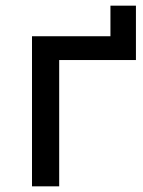

<svg xmlns="http://www.w3.org/2000/svg" viewBox="-20 -658 506 678"><path d="M189 0H93V-530H370V-638H460V-446H189Z"/></svg>

Font: Argentum Novus
Style: Regular
Weight: 400
Designer: Julieta Ulanovsky
Foundry: Julieta Ulanovsky
Version: Version 7.20;July 27, 2021;FontCreator 13.0.0.2683 64-bit